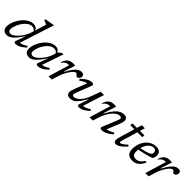

<svg xmlns="http://www.w3.org/2000/svg" viewBox="319 -2115 3513 3513"><g transform="rotate(45 2075.0 -359.0)"><path d="M437.5 -377Q423 -407 400.5 -421.2Q378 -435.5 349 -435.5Q308 -435.5 271.2 -413Q234.5 -390.5 203.8 -353.8Q173 -317 150.5 -274.2Q128 -231.5 115.8 -189.8Q103.5 -148 103.5 -116.5Q103.5 -86 120.5 -71Q137.5 -56 165.5 -56Q186 -56 213 -71.5Q240 -87 270 -114.2Q300 -141.5 328.5 -178Q357 -214.5 380.2 -257Q403.5 -299.5 417.5 -344L507 -633.5Q498 -639.5 483.8 -646.5Q469.5 -653.5 453.8 -660.5Q438 -667.5 423.5 -673L430 -698L600 -728.5H617L393 -37L376.5 -64Q397 -61.5 423.2 -66.5Q449.5 -71.5 479.5 -85.5Q509.5 -99.5 541 -122L559.5 -94.5Q491 -32.5 444 -11.2Q397 10 366.5 10Q338 10 327.8 -1.5Q317.5 -13 326 -36L393 -221.5H391Q343.5 -150 306 -104.8Q268.5 -59.5 238.2 -34.8Q208 -10 182.5 -0.2Q157 9.5 133 9.5Q98.5 9.5 72.5 -3Q46.5 -15.5 32 -40.8Q17.5 -66 17.5 -104.5Q17.5 -148.5 33.8 -200Q50 -251.5 79.5 -301.8Q109 -352 149.2 -393.5Q189.5 -435 237.5 -460Q285.5 -485 339 -485Q381 -485 407.2 -464.8Q433.5 -444.5 446.5 -406.5Z M899 -36 966.5 -221.5H964.5Q917 -150.5 879.8 -105.2Q842.5 -60 812.5 -35Q782.5 -10 757.2 -0.2Q732 9.5 708.5 9.5Q674 9.5 648 -3Q622 -15.5 607.5 -40.8Q593 -66 593 -103.5Q593 -147.5 609 -198.8Q625 -250 654.2 -300Q683.5 -350 723.5 -391.5Q763.5 -433 811.2 -457.8Q859 -482.5 912 -482.5Q954.5 -482.5 980.5 -462.2Q1006.5 -442 1019.5 -404L1010.5 -375Q996.5 -405 973.8 -419Q951 -433 922.5 -433Q881.5 -433 845 -410.8Q808.5 -388.5 778.2 -352Q748 -315.5 725.5 -272.8Q703 -230 691 -188.8Q679 -147.5 679 -116Q679 -85.5 696 -70.8Q713 -56 740.5 -56Q765 -56 798.8 -78.2Q832.5 -100.5 868 -138.5Q903.5 -176.5 934.2 -224.2Q965 -272 983 -323L1016.5 -423.5L1077 -476H1116.5L966 -37L949.5 -64Q970.5 -61.5 996.5 -66.5Q1022.5 -71.5 1052.8 -85.5Q1083 -99.5 1114 -122L1132.5 -94.5Q1064.5 -32.5 1017.2 -11.2Q970 10 939.5 10Q911.5 10 901 -1.5Q890.5 -13 899 -36Z M1330.5 -410Q1329.5 -410 1327.8 -410Q1326 -410 1324.5 -410Q1298 -410 1275.5 -403Q1253 -396 1232.8 -379.5Q1212.5 -363 1193.5 -334.5L1183 -339Q1200.5 -396.5 1226.5 -428.5Q1252.5 -460.5 1286.8 -473.2Q1321 -486 1361.5 -486Q1370.5 -486 1379 -485.2Q1387.5 -484.5 1396.5 -483.5Q1405.5 -482.5 1414.5 -481L1343.5 -263H1353Q1397 -345.5 1434.8 -394.5Q1472.5 -443.5 1507.8 -464.8Q1543 -486 1578.5 -486Q1614.5 -486 1630.5 -470Q1646.5 -454 1646.5 -431.5Q1646.5 -407 1634.5 -390Q1622.5 -373 1606.8 -364.5Q1591 -356 1580 -356Q1577 -356 1569.8 -362.5Q1562.5 -369 1553 -379Q1544 -389 1535.2 -396Q1526.5 -403 1520.5 -403Q1504.5 -403 1484.8 -388.8Q1465 -374.5 1444 -348.8Q1423 -323 1402.2 -288.8Q1381.5 -254.5 1363.2 -214.8Q1345 -175 1332 -132.5L1291 0H1206.5Z M1964.5 -33.5 2025.5 -217.5H2018Q1976 -143.5 1942 -98.2Q1908 -53 1879.2 -29.8Q1850.5 -6.5 1824 1.8Q1797.5 10 1770.5 10Q1722.5 10 1700.8 -11Q1679 -32 1679 -65.5Q1679 -83 1685 -108.5Q1691 -134 1708 -178.5L1808.5 -436.5L1822.5 -410Q1802.5 -411 1776.5 -403.5Q1750.5 -396 1721.2 -380.2Q1692 -364.5 1661 -339.5L1639.5 -368Q1688.5 -416 1727 -441.5Q1765.5 -467 1795.8 -476.5Q1826 -486 1849.5 -486Q1877.5 -486 1887.8 -472.2Q1898 -458.5 1885 -426.5L1773.5 -138.5Q1768 -124 1764.5 -111.8Q1761 -99.5 1761 -90.5Q1761 -75 1772.2 -67Q1783.5 -59 1803.5 -59Q1823.5 -59 1850.5 -72Q1877.5 -85 1907 -113Q1936.5 -141 1965.2 -186.5Q1994 -232 2017 -297.5L2082.5 -476H2167L2027.5 -39L2015 -64Q2035.5 -61.5 2061.8 -66.8Q2088 -72 2118.2 -85.8Q2148.5 -99.5 2179.5 -122L2198 -94.5Q2130 -31.5 2082.8 -10.8Q2035.5 10 2005 10Q1976.5 10 1967 -0.5Q1957.5 -11 1964.5 -33.5Z M2254.5 -334.5 2244 -339Q2261.5 -396.5 2287.5 -428.5Q2313.5 -460.5 2347.8 -473.2Q2382 -486 2422.5 -486Q2431.5 -486 2439.8 -485.2Q2448 -484.5 2456.5 -483.5Q2465 -482.5 2474 -481L2394 -231.5H2403.5Q2437 -296 2470 -343.8Q2503 -391.5 2537 -423Q2571 -454.5 2606 -470Q2641 -485.5 2678 -485.5Q2726.5 -485.5 2747.5 -463.2Q2768.5 -441 2768.5 -407Q2768.5 -388.5 2762.5 -364.2Q2756.5 -340 2741.5 -303.5L2633 -39.5L2627.5 -65.5Q2648.5 -64.5 2673 -70.5Q2697.5 -76.5 2725.5 -89.8Q2753.5 -103 2784 -122L2804 -93.5Q2757.5 -53.5 2719.2 -30.8Q2681 -8 2650 1Q2619 10 2593.5 10Q2561 10 2551.5 -2.5Q2542 -15 2556 -48L2669 -323.5Q2677.5 -344 2681 -357.2Q2684.5 -370.5 2684.5 -380Q2684.5 -395 2673.8 -403.8Q2663 -412.5 2639 -412.5Q2606 -412.5 2570.2 -389.8Q2534.5 -367 2500.5 -326.8Q2466.5 -286.5 2437.8 -233.2Q2409 -180 2389.5 -119L2352 0H2267.5L2391.5 -410Q2390.5 -410 2388.8 -410Q2387 -410 2385.5 -410Q2359 -410 2336.5 -403Q2314 -396 2293.8 -379.5Q2273.5 -363 2254.5 -334.5Z M2897 -425 2901.5 -476H3210L3207 -425ZM2993 -132.5Q2990 -121 2987.2 -111Q2984.5 -101 2983.2 -93.8Q2982 -86.5 2982 -81.5Q2982 -71 2985.8 -67Q2989.5 -63 2997 -63Q3008 -63 3026 -71.5Q3044 -80 3068.8 -99.2Q3093.5 -118.5 3124.5 -149L3149 -123Q3119 -89.5 3091.5 -64.5Q3064 -39.5 3039.5 -23Q3015 -6.5 2993.5 1.5Q2972 9.5 2953.5 9.5Q2929.5 9.5 2915 -5.2Q2900.5 -20 2900.5 -51.5Q2900.5 -65 2904.2 -85Q2908 -105 2917 -136L3047 -573.5H3125.5Z M3493 -437.5Q3462 -437.5 3434.5 -423Q3407 -408.5 3384.8 -382.5Q3362.5 -356.5 3346.2 -322.2Q3330 -288 3321.2 -248.2Q3312.5 -208.5 3312.5 -167Q3312.5 -105 3335.5 -80.8Q3358.5 -56.5 3403 -56.5Q3431.5 -56.5 3457.2 -66.2Q3483 -76 3506.5 -97.8Q3530 -119.5 3551 -156.5H3593Q3563.5 -93 3530.8 -56.8Q3498 -20.5 3460.8 -5.2Q3423.5 10 3380.5 10Q3331 10 3297 -7.2Q3263 -24.5 3245.5 -59Q3228 -93.5 3228 -145.5Q3228 -204 3242.5 -255.8Q3257 -307.5 3283.5 -349.8Q3310 -392 3345.5 -422.5Q3381 -453 3423.2 -469.5Q3465.5 -486 3511.5 -486Q3556.5 -486 3584 -471Q3611.5 -456 3624 -431Q3636.5 -406 3636.5 -376Q3636.5 -352 3628 -327.2Q3619.5 -302.5 3606 -285.5Q3568.5 -273 3530 -262Q3491.5 -251 3453 -241.8Q3414.5 -232.5 3377.2 -224.5Q3340 -216.5 3304.5 -210.5L3307 -254Q3376 -267.5 3421.8 -279.2Q3467.5 -291 3494.8 -302Q3522 -313 3535.5 -324.2Q3549 -335.5 3553.2 -348Q3557.5 -360.5 3557.5 -375.5Q3557.5 -394.5 3550 -408.2Q3542.5 -422 3528.5 -429.8Q3514.5 -437.5 3493 -437.5Z M3834.5 -410Q3833.5 -410 3831.8 -410Q3830 -410 3828.5 -410Q3802 -410 3779.5 -403Q3757 -396 3736.8 -379.5Q3716.5 -363 3697.5 -334.5L3687 -339Q3704.5 -396.5 3730.5 -428.5Q3756.5 -460.5 3790.8 -473.2Q3825 -486 3865.5 -486Q3874.5 -486 3883 -485.2Q3891.5 -484.5 3900.5 -483.5Q3909.5 -482.5 3918.5 -481L3847.5 -263H3857Q3901 -345.5 3938.8 -394.5Q3976.5 -443.5 4011.8 -464.8Q4047 -486 4082.5 -486Q4118.5 -486 4134.5 -470Q4150.5 -454 4150.5 -431.5Q4150.5 -407 4138.5 -390Q4126.5 -373 4110.8 -364.5Q4095 -356 4084 -356Q4081 -356 4073.8 -362.5Q4066.5 -369 4057 -379Q4048 -389 4039.2 -396Q4030.5 -403 4024.5 -403Q4008.5 -403 3988.8 -388.8Q3969 -374.5 3948 -348.8Q3927 -323 3906.2 -288.8Q3885.5 -254.5 3867.2 -214.8Q3849 -175 3836 -132.5L3795 0H3710.5Z"/></g></svg>

Font: Newsreader 11pt
Style: Italic
Weight: 400
Italic angle: -17°
Version: Version 1.003